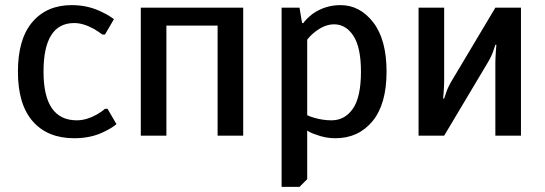

<svg xmlns="http://www.w3.org/2000/svg" viewBox="-20 -530 2130 750"><path d="M270 10Q166 10 108 -56Q50 -122 50 -250Q50 -378 106.5 -444Q163 -510 260 -510Q326 -510 380 -482Q406 -470 425 -455L390 -395H380Q367 -405 347 -417Q305 -440 270 -440Q150 -440 150 -250Q150 -60 280 -60Q317 -60 357 -82Q378 -94 390 -105H400L435 -45Q417 -30 390 -17Q338 10 270 10Z M530 0V-500H930V0H830V-430H630V0Z M1080 200V-500H1150L1160 -440H1165Q1176 -456 1200 -475Q1249 -510 1310 -510Q1386 -510 1438 -442.5Q1490 -375 1490 -250Q1490 -123 1435 -56.5Q1380 10 1290 10Q1250 10 1212 -5Q1193 -11 1180 -20V170L1150 200ZM1275 -60Q1327 -60 1358.5 -105.5Q1390 -151 1390 -250Q1390 -345 1360.5 -390Q1331 -435 1285 -435Q1248 -435 1210 -405Q1193 -392 1180 -375V-80Q1190 -75 1207 -70Q1241 -60 1275 -60Z M1615 0V-500H1715V-215Q1715 -199 1713 -169L1711 -145H1715L1723 -169Q1730 -190 1745 -215L1915 -500H2015V0H1915V-285Q1915 -301 1917 -331L1919 -355H1915L1907 -331Q1900 -310 1885 -285L1715 0Z"/></svg>

Font: Scada
Style: Regular
Weight: 400
Designer: Jovanny Lemonad
Foundry: Jovanny Lemonad
Version: Version 4.100;PS 004.100;hotconv 1.0.88;makeotf.lib2.5.64775